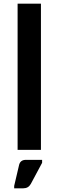

<svg xmlns="http://www.w3.org/2000/svg" viewBox="-20 -815 318 1044"><path d="M202.6 -794.9V0H75.7V-794.9ZM57.1 195.8 83 85.4Q88.9 54.2 120.6 54.2H209V70.3L147.5 185.1Q140.6 197.3 130.4 203.1Q120.1 209 106 209H57.1Z"/></svg>

Font: Lycee Sans SemiBold
Style: Regular
Weight: 600
Designer: Justin Alvin
Foundry: Alkove Design
Version: Version 1.030